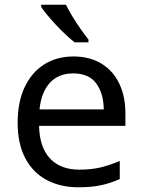

<svg xmlns="http://www.w3.org/2000/svg" viewBox="-20 -786 604 816"><path d="M292 -546Q361 -546 410.5 -516Q460 -486 486.5 -431.5Q513 -377 513 -304V-251H146Q148 -160 192.5 -112.5Q237 -65 317 -65Q368 -65 407.5 -74.5Q447 -84 489 -102V-25Q448 -7 408 1.5Q368 10 313 10Q237 10 178.5 -21Q120 -52 87.5 -113.5Q55 -175 55 -264Q55 -352 84.5 -415Q114 -478 167.5 -512Q221 -546 292 -546ZM291 -474Q228 -474 191.5 -433.5Q155 -393 148 -321H421Q420 -389 389 -431.5Q358 -474 291 -474ZM260 -766Q271 -744 287.5 -716.5Q304 -689 322.5 -663Q341 -637 356 -618V-606H297Q274 -624 245 -652.5Q216 -681 191.5 -709.5Q167 -738 155 -756V-766Z"/></svg>

Font: Noto Sans NKo
Style: Regular
Weight: 400
Designer: Monotype Design Team
Foundry: Monotype Imaging Inc.
Version: Version 2.003; ttfautohint (v1.8.4.7-5d5b)